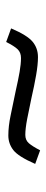

<svg xmlns="http://www.w3.org/2000/svg" viewBox="216 -608 150 622"><g transform="rotate(90 291.0 -297.0)"><path d="M116 -242 72 -258Q94 -310 115 -327.5Q136 -345 165 -345Q189 -345 223.5 -339Q258 -333 297 -324Q334 -316 365.5 -310Q397 -304 417 -304Q434 -304 444 -315.5Q454 -327 467 -352L511 -336Q487 -281 466 -265Q445 -249 419 -249Q389 -249 353.5 -256.5Q318 -264 274 -273Q239 -281 213 -285.5Q187 -290 168 -290Q150 -290 139.5 -279Q129 -268 116 -242Z"/></g></svg>

Font: Literata 12pt Light
Style: Regular
Weight: 300
Designer: Latin by Veronika Burian and Jose Scaglione. Greek by Irene Vlachou. Cyrillic by Vera Evstafieva.
Foundry: TypeTogether
Version: Version 3.002